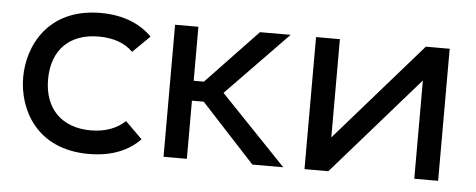

<svg xmlns="http://www.w3.org/2000/svg" viewBox="-42 -620 1811 730"><g transform="rotate(5 863.5 -255.0)"><path d="M316 14C407 14 469 -15 512 -59L447 -123C416 -93 372 -76 316 -76C207 -76 138 -142 138 -255C138 -368 205 -434 316 -434C372 -434 417 -418 447 -387L512 -451C469 -494 406 -524 316 -524C115 -524 43 -375 43 -255C43 -135 115 14 316 14Z M601 0H690V-222H735L940 0H1058L807 -262L1042 -504H925L729 -298H690V-504H601Z M1558 0H1649V-504H1558L1230 -129V-504H1139V0H1230L1558 -375Z"/></g></svg>

Font: Hibana 45 SubMedium
Style: Regular
Weight: 500
Width: 6
Designer: pygmalion
Foundry: ybstudio
Version: Version 2021.007;FEAKit 1.0